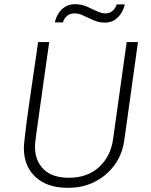

<svg xmlns="http://www.w3.org/2000/svg" viewBox="-20 -887 719 917"><path d="M302 10Q206 10 150 -41.5Q94 -93 94 -180Q94 -191 97.5 -224Q101 -257 107 -303Q113 -349 120.5 -401Q128 -453 135.5 -503.5Q143 -554 149 -595.5Q155 -637 158.5 -661.5Q162 -686 162 -686H215Q198 -565 186 -480.5Q174 -396 166.5 -342Q159 -288 154.5 -256.5Q150 -225 148.5 -209.5Q147 -194 147 -187Q147 -119 188.5 -78.5Q230 -38 309 -38Q398 -38 453.5 -89.5Q509 -141 520 -222L585 -686H639L574 -220Q565 -151 527.5 -99.5Q490 -48 433 -19Q376 10 306 10ZM242 -780Q246 -800 257.5 -820Q269 -840 289 -853.5Q309 -867 339 -867Q368 -867 393.5 -856Q419 -845 441.5 -834Q464 -823 483 -823Q504 -823 517.5 -835Q531 -847 538 -866H576Q572 -846 560 -826Q548 -806 529 -792.5Q510 -779 481 -779Q453 -779 427.5 -790Q402 -801 379.5 -812Q357 -823 336 -823Q314 -823 300.5 -811.5Q287 -800 280 -780Z"/></svg>

Font: Chivo Medium Thin
Style: Italic
Weight: 250
Italic angle: -8.05°
Version: Version 2.002